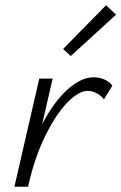

<svg xmlns="http://www.w3.org/2000/svg" viewBox="-20 -713 463 733"><path d="M409 -386 377 -334Q365 -349 348 -357.5Q331 -366 315 -366Q280 -366 236.5 -321Q193 -276 152.5 -193.5Q112 -111 88 -4L87 0H35L130 -413H181L141 -239Q186 -325 238 -371.5Q290 -418 337 -418Q358 -418 377.5 -410Q397 -402 409 -386ZM221 -526 385 -693 423 -657 250 -499Z"/></svg>

Font: Ysabeau Semilight
Style: Italic
Weight: 300
Italic angle: -12°
Designer: Christian Thalmann (Catharsis Fonts)
Version: Version 0.003